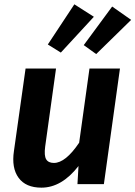

<svg xmlns="http://www.w3.org/2000/svg" viewBox="-20 -844 621 880"><path d="M320.8 -824.2 410.2 -767.1 258.8 -603 199.2 -640.1ZM494.1 -814 581.1 -752.9 420.9 -596.2 363.8 -637.2ZM169.9 16.1Q98.1 16.1 65.2 -29.1Q32.2 -74.2 43.9 -151.9L97.2 -529.8H236.8L187 -171.9Q181.6 -130.4 191.7 -113.8Q201.7 -97.2 227.1 -97.2Q280.3 -97.2 342.8 -189.9L390.1 -529.8H529.8L456.1 0H335L339.8 -83Q262.7 16.1 169.9 16.1Z"/></svg>

Font: FiraGO SemiBold
Style: Italic
Weight: 600
Italic angle: -8°
Designer: bBox Type GmbH
Foundry: bBox Type GmbH
Version: Version 1.001;PS 001.001;hotconv 1.0.88;makeotf.lib2.5.64775